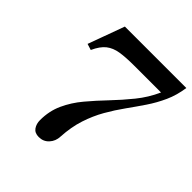

<svg xmlns="http://www.w3.org/2000/svg" viewBox="-186 -800 939 939"><g transform="rotate(45 284.0 -330.0)"><path d="M568 -670Q560 -613 538.5 -565.5Q517 -518 488 -475Q459 -432 428 -389Q397 -346 369.5 -298Q342 -250 323.5 -193.5Q305 -137 301 -67Q300 -35 279.5 -12.5Q259 10 227 10Q199 10 186 -8.5Q173 -27 173 -53Q173 -116 197 -168.5Q221 -221 260 -267.5Q299 -314 343 -360Q387 -406 428 -456.5Q469 -507 496 -567H309Q252 -567 214.5 -561Q177 -555 151.5 -535Q126 -515 106 -471L74 -481L143 -670Z"/></g></svg>

Font: Brygada 1918 SemiBold
Style: Italic
Weight: 600
Italic angle: -8°
Designer: Mateusz Machalski | Borys Kosmynka | Przemek Hoffer
Foundry: NIEPODLEGLA 2018
Version: Version 3.006